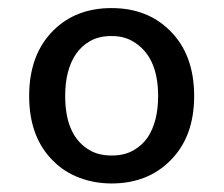

<svg xmlns="http://www.w3.org/2000/svg" viewBox="-20 -688 540 463"><path d="M249 -245.6Q208 -245.6 171.6 -259.3Q135.3 -272.9 108.4 -299.8Q50.3 -356.9 50.3 -456.5Q50.3 -556.2 108.4 -614.3Q162.6 -668.5 249 -668.5Q335 -668.5 389.6 -614.3Q448.2 -556.6 448.2 -456.5Q448.2 -356.9 389.6 -299.8Q335 -245.6 249 -245.6ZM197.3 -325.2Q218.8 -313 249.3 -313Q279.8 -313 301 -325Q322.3 -336.9 335.9 -356.4Q361.3 -394.5 361.3 -456.5Q361.3 -553.7 299.3 -588.9Q278.3 -601.1 248.5 -601.1Q218.8 -601.1 197.5 -589.1Q176.3 -577.1 163.1 -557.6Q137.2 -519.5 137.2 -456.5Q137.2 -358.9 197.3 -325.2Z"/></svg>

Font: Inder
Style: Regular
Weight: 400
Designer: Irina Smirnova
Foundry: Irina Smirnova
Version: Version 1.001